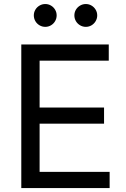

<svg xmlns="http://www.w3.org/2000/svg" viewBox="-20 -953 641 973"><path d="M87.9 -727.5H531.2V-645.5H180.7V-408.2H507.3V-326.2H180.7V-82H535.6V0H87.9ZM356.9 -875Q356.9 -890.6 364.7 -903.8Q372.6 -917 386 -924.8Q399.4 -932.6 415 -932.6Q430.7 -932.6 443.8 -924.8Q457 -917 464.8 -903.8Q472.7 -890.6 472.7 -875Q472.7 -859.4 464.8 -845.9Q457 -832.5 443.8 -824.7Q430.7 -816.9 415 -816.9Q399.4 -816.9 386 -824.7Q372.6 -832.5 364.7 -845.9Q356.9 -859.4 356.9 -875ZM151.4 -875Q151.4 -890.6 159.2 -903.8Q167 -917 180.4 -924.8Q193.8 -932.6 209.5 -932.6Q225.1 -932.6 238.3 -924.8Q251.5 -917 259.3 -903.8Q267.1 -890.6 267.1 -875Q267.1 -859.4 259.3 -845.9Q251.5 -832.5 238.3 -824.7Q225.1 -816.9 209.5 -816.9Q193.8 -816.9 180.4 -824.7Q167 -832.5 159.2 -845.9Q151.4 -859.4 151.4 -875Z"/></svg>

Font: Raveo Variable
Style: Regular
Weight: 400
Designer: Jakub Foglar, Rasmus Andersson (Inter)
Foundry: Jakubfoglar.com
Version: Version 1.000;Glyphs 3.2.3 (3260)